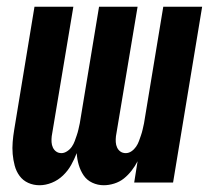

<svg xmlns="http://www.w3.org/2000/svg" viewBox="-20 -540 640 568"><path d="M97 8Q79 8 63.5 1Q48 -6 38 -19.5Q28 -33 23.5 -50Q19 -67 17.5 -84.5Q16 -102 17.5 -120Q19 -138 22 -156L82 -520H197L133 -137Q132 -128 132.5 -119.5Q133 -111 136.5 -103.5Q140 -96 146.5 -91.5Q153 -87 162 -87Q170 -87 178.5 -92.5Q187 -98 192.5 -106Q198 -114 201 -122.5Q204 -131 207 -139.5Q210 -148 212 -157Q214 -166 216 -175L273 -520H387L323 -137Q322 -128 322.5 -119.5Q323 -111 326.5 -103.5Q330 -96 336.5 -91.5Q343 -87 352 -87Q361 -87 369 -92.5Q377 -98 382.5 -106Q388 -114 391 -122.5Q394 -131 397 -139.5Q400 -148 402 -157Q404 -166 406 -175L463 -520H578L492 0H377L387 -63Q380 -49 369.5 -35.5Q359 -22 346.5 -12Q334 -2 318 3Q302 8 287 8Q269 8 253 0.5Q237 -7 227.5 -21Q218 -35 213 -52Q208 -69 207 -87Q200 -69 190.5 -52Q181 -35 166.5 -21Q152 -7 133.5 0.5Q115 8 97 8Z"/></svg>

Font: Iosevka XBd Ex Obl
Style: Regular
Weight: 800
Width: 7
Italic angle: -9°
Monospace: yes
Designer: Belleve Invis
Foundry: Belleve Invis
Version: Version 32.5.0; ttfautohint (v1.8.4)